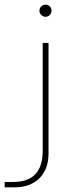

<svg xmlns="http://www.w3.org/2000/svg" viewBox="-98 -694 313 823"><path d="M-78 109V86H-42Q23 86 54 52Q85 18 85 -46V-510H110V-36Q110 31 71 70Q32 109 -36 109ZM97 -622Q87 -622 79 -630Q71 -638 71 -648Q71 -659 79 -666.5Q87 -674 97 -674Q108 -674 115.5 -666.5Q123 -659 123 -648Q123 -638 115.5 -630Q108 -622 97 -622Z"/></svg>

Font: MuseoModerno Thin
Style: Regular
Weight: 100
Designer: Pablo Cosgaya, Héctor Gatti, Marcela Romero, and the Authors of The MuseoModerno Project.
Foundry: Omnibus-Type Team
Version: Version 1.003